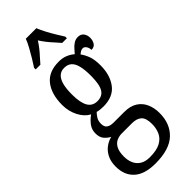

<svg xmlns="http://www.w3.org/2000/svg" viewBox="-320 -799 1071 1071"><g transform="rotate(-45 215.0 -264.0)"><path d="M184 238Q99 238 56.5 199.5Q14 161 14 93Q14 54 28 26Q42 -2 65 -19Q88 -36 114 -42Q96 -51 80.5 -68.5Q65 -86 65 -118Q65 -148 82 -170.5Q99 -193 123 -210Q88 -229 67 -270.5Q46 -312 46 -361Q46 -447 85 -496.5Q124 -546 203 -546Q233 -546 256 -536.5Q279 -527 296 -512Q304 -520 315 -533.5Q326 -547 341.5 -557.5Q357 -568 376 -568Q399 -568 410.5 -552.5Q422 -537 422 -516Q422 -495 412 -479Q402 -463 379 -463Q379 -480 370.5 -492Q362 -504 351 -504Q341 -504 333.5 -499.5Q326 -495 318 -488Q333 -468 343.5 -440Q354 -412 354 -366Q354 -290 317 -241Q280 -192 203 -192Q193 -192 178 -193.5Q163 -195 155 -198Q145 -188 135 -172.5Q125 -157 125 -134Q125 -109 139.5 -99Q154 -89 179 -89H262Q311 -89 341 -69.5Q371 -50 385 -17.5Q399 15 399 54Q399 139 346.5 188.5Q294 238 184 238ZM186 191Q240 191 270.5 174.5Q301 158 313.5 130Q326 102 326 68Q326 22 306.5 4Q287 -14 250 -14H168Q148 -14 129 -5.5Q110 3 98 25Q86 47 86 86Q86 116 96.5 139.5Q107 163 129 177Q151 191 186 191ZM201 -237Q228 -237 244.5 -250.5Q261 -264 268 -292.5Q275 -321 275 -365Q275 -411 267.5 -441Q260 -471 243.5 -485.5Q227 -500 200 -500Q175 -500 158.5 -485Q142 -470 134 -440Q126 -410 126 -364Q126 -300 144 -268.5Q162 -237 201 -237ZM82 -619Q95 -638 110.5 -664Q126 -690 141 -717Q156 -744 164 -766H247Q256 -744 270 -717Q284 -690 300 -664Q316 -638 328 -619V-606H291Q277 -623 261.5 -639.5Q246 -656 231.5 -674.5Q217 -693 205 -712Q193 -693 178.5 -674.5Q164 -656 148.5 -639.5Q133 -623 119 -606H82Z"/></g></svg>

Font: Noto Serif ExtraCondensed
Style: Regular
Weight: 400
Width: 2
Designer: Monotype Design Team
Foundry: Monotype Imaging Inc.
Version: Version 2.013